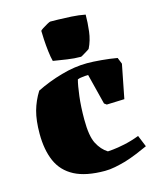

<svg xmlns="http://www.w3.org/2000/svg" viewBox="-109 -782 711 869"><g transform="rotate(-15 246.5 -347.5)"><path d="M275 11Q186 11 132.5 -17Q79 -45 55.5 -98.5Q32 -152 32 -228Q32 -290 44 -333.5Q56 -377 81 -417Q137 -445 200.5 -463Q264 -481 322 -481Q349 -481 388.5 -477.5Q428 -474 462 -468L474 -438L443 -280L360 -277L349 -285L313 -428Q306 -428 299 -427.5Q292 -427 285 -426Q272 -425 263 -421Q256 -395 250 -346.5Q244 -298 244 -238Q244 -160 262.5 -124.5Q281 -89 310 -71Q313 -71 334.5 -73Q356 -75 389.5 -82Q423 -89 460 -103L482 -49Q458 -38 430 -26.5Q402 -15 373 -6Q348 1 323 6Q298 11 275 11ZM175 -531Q170 -549 166.5 -578.5Q163 -608 161.5 -635.5Q160 -663 160 -675Q160 -678 171.5 -685.5Q183 -693 195 -699.5Q207 -706 210 -706Q219 -706 246 -705.5Q273 -705 308 -703Q343 -701 373 -695Q373 -658 368 -617Q363 -576 346 -542Q346 -541 335.5 -534.5Q325 -528 315 -522Q305 -516 304 -516Q272 -516 239.5 -521Q207 -526 175 -531Z"/></g></svg>

Font: Labrada Black
Style: Regular
Weight: 900
Designer: Mercedes Jáuregui
Foundry: Omnibus-Type Team
Version: Version 1.000; ttfautohint (v1.8.4.7-5d5b)